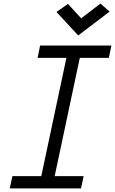

<svg xmlns="http://www.w3.org/2000/svg" viewBox="-20 -1055 644 1075"><path d="M196.5 0 366.5 -800H441.5L271.5 0ZM34.5 0 49.5 -69H448.5L433.5 0ZM190.5 -731 204.5 -800H603.5L589.5 -731ZM418 -856.5 296 -988 360.5 -1033 434.5 -952.5 542.5 -1035 593.5 -990Z"/></svg>

Font: Victor Mono Thin
Style: Italic
Weight: 100
Italic angle: -12°
Monospace: yes
Designer: Rune Bjørnerås
Version: Version 1.561;gftools[0.9.30]